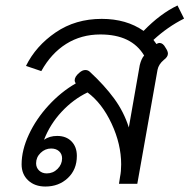

<svg xmlns="http://www.w3.org/2000/svg" viewBox="-20 -672 693 702"><path d="M563 -515Q576 -515 585 -498Q594 -485 594 -476Q594 -464 579 -453Q560 -437 556 -417L482 0H415L419 -26Q423 -45 423 -71Q423 -145 388 -220Q353 -295 300 -334Q248 -309 205.5 -263.5Q163 -218 141 -161Q161 -175 189 -175Q222 -175 241.5 -155Q261 -135 261 -102Q261 -52 228 -21Q195 10 146 10Q107 10 83 -12.5Q59 -35 59 -71Q59 -123 85.5 -180Q112 -237 157.5 -286.5Q203 -336 257 -367Q253 -373 253 -378Q253 -392 270 -406Q281 -416 292 -416Q302 -416 309 -409Q362 -360 397.5 -311.5Q433 -263 451 -206L491 -434Q497 -458 507 -469Q461 -546 347 -546Q277 -546 222 -511.5Q167 -477 131 -412L75 -431Q111 -504 183.5 -553.5Q256 -603 352 -603Q442 -603 505 -559Q566 -622 629 -652L653 -604Q593 -574 541 -526L552 -511Q558 -515 563 -515ZM112 -75Q112 -59 123 -48.5Q134 -38 151 -38Q174 -38 190.5 -54.5Q207 -71 207 -93Q207 -109 196 -119Q185 -129 167 -129Q145 -129 128.5 -113Q112 -97 112 -75Z"/></svg>

Font: Niramit Light
Style: Italic
Weight: 300
Italic angle: -10°
Designer: Katatrad Aksorn Co.,Ltd.
Foundry: Cadson Demak Co.,Ltd.
Version: Version 1.000; ttfautohint (v1.6)